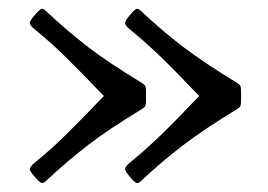

<svg xmlns="http://www.w3.org/2000/svg" viewBox="-20 -489 605 434"><path d="M310.1 -282.2V-262.2Q310.1 -253.9 308.6 -250.2Q307.1 -246.6 301.8 -243.2Q225.6 -196.8 179.7 -161.6Q133.8 -126.5 83.5 -79.6Q79.1 -75.2 75.2 -75.2Q70.8 -75.2 59.1 -88.6Q47.4 -102.1 47.4 -106.4Q47.4 -111.8 56.6 -119.6Q94.2 -150.4 126 -181.4Q157.7 -212.4 214.8 -272Q157.7 -331.5 126 -362.5Q94.2 -393.6 56.6 -424.3Q47.4 -432.1 47.4 -437.5Q47.4 -441.9 59.1 -455.6Q70.8 -469.2 75.2 -469.2Q78.6 -469.2 83.5 -464.4Q133.8 -417.5 179.7 -382.3Q225.6 -347.2 301.8 -300.8Q307.1 -297.4 308.6 -293.7Q310.1 -290 310.1 -282.2ZM524.9 -282.2V-262.2Q524.9 -253.9 523.7 -250.2Q522.5 -246.6 517.1 -243.2Q440.4 -196.3 394.3 -161.1Q348.1 -126 298.3 -79.6Q293.9 -75.2 290 -75.2Q285.6 -75.2 274.2 -88.6Q262.7 -102.1 262.7 -106.4Q262.7 -112.3 271.5 -119.6Q309.6 -150.9 342.3 -182.4Q375 -213.9 430.2 -272Q375 -330.1 342.3 -361.6Q309.6 -393.1 271.5 -424.3Q262.7 -431.6 262.7 -437.5Q262.7 -441.9 274.2 -455.6Q285.6 -469.2 290 -469.2Q293.5 -469.2 298.3 -464.4Q348.1 -418 394.3 -382.8Q440.4 -347.7 517.1 -300.8Q522.5 -297.4 523.7 -293.9Q524.9 -290.5 524.9 -282.2Z"/></svg>

Font: Cooper*
Style: Regular
Weight: 400
Designer: Owen Earl
Foundry: indestructible type*
Version: Version 0.001